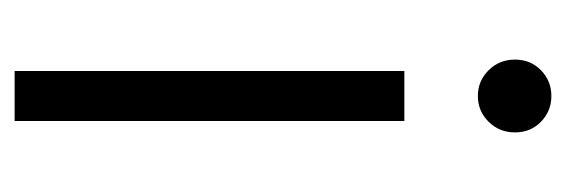

<svg xmlns="http://www.w3.org/2000/svg" viewBox="-282 -510 792 269"><g transform="rotate(90 114.5 -376.0)"><path d="M115 -649Q94 -649 79 -664Q64 -679 64 -701Q64 -723 79 -737.5Q94 -752 115 -752Q136 -752 151 -737.5Q166 -723 166 -701Q166 -679 151 -664Q136 -649 115 -649ZM150 -546V0H80V-546Z"/></g></svg>

Font: Fz Poppins Light
Style: Regular
Weight: 300
Designer: Ninad Kale (Devanagari), Jonny Pinhorn (Latin)
Foundry: Indian Type Foundry
Version: Vit hóa bi Vntype.Com & FontZin.Com